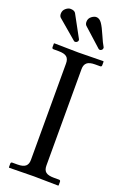

<svg xmlns="http://www.w3.org/2000/svg" viewBox="-161 -888 614 939"><g transform="rotate(20 146.0 -418.0)"><path d="M12.7 -822.3Q24.4 -832 36.1 -832Q55.7 -832 63 -820.8L125.5 -706.1Q126.5 -704.1 126.5 -701.7Q126.5 -695.8 121.1 -691.4Q116.7 -688 111.8 -688Q107.4 -688 105.5 -689.9L6.8 -773.9Q-1 -780.3 -1 -793.9Q-1 -811.5 12.7 -822.3ZM145 -828.1Q157.7 -837.4 168.5 -837.4Q185.1 -837.4 197.8 -819.1Q210.4 -800.8 225.8 -764.6Q241.2 -728.5 252.4 -710.4Q252.9 -709.5 252.9 -706.1Q252.9 -699.7 247.6 -695.8Q243.2 -692.4 239.7 -692.4Q234.4 -692.4 231.9 -694.8L137.2 -780.3Q130.4 -787.1 130.4 -799.3Q130.4 -817.4 145 -828.1ZM187 -573.7V-71.3Q187 -47.9 199.7 -37.8Q212.4 -27.8 241.7 -27.8H268.1Q276.4 -27.8 276.4 -19.5V-1L274.4 1Q187.5 -1 148.4 -1L19.5 1L17.6 -1V-19.5Q17.6 -27.8 25.4 -27.8H51.8Q81.5 -27.8 94 -38.6Q106.4 -49.3 106.4 -71.3V-573.7Q106.4 -597.2 93.8 -607.4Q81.1 -617.7 51.8 -617.7H25.4Q17.1 -617.7 17.1 -626V-644.5L19 -646.5Q106 -644.5 145 -644.5L273.9 -646.5L275.9 -644.5V-626Q275.9 -617.7 268.1 -617.7H241.7Q211.9 -617.7 199.5 -606.7Q187 -595.7 187 -573.7Z"/></g></svg>

Font: Libertinage
Style: b
Weight: 400
Designer: OSP
Foundry: OSP
Version: Version 1.0; 2008; OFL relea